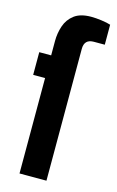

<svg xmlns="http://www.w3.org/2000/svg" viewBox="-114 -778 502 826"><g transform="rotate(15 136.5 -365.5)"><path d="M62 0V-425H9V-526H62V-590Q62 -625 73 -657.5Q84 -690 111 -710.5Q138 -731 186 -731Q207 -731 232.5 -727.5Q258 -724 273 -719V-630H224Q182 -630 182 -587V0Z"/></g></svg>

Font: Archivo Narrow
Style: Bold
Weight: 700
Designer: Hector Gatti
Foundry: Omnibus-Type
Version: Version 3.002